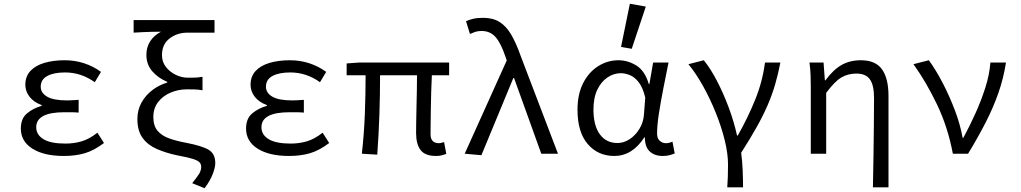

<svg xmlns="http://www.w3.org/2000/svg" viewBox="-20 -819 5440 1023"><path d="M320 12Q214 12 152.5 -27Q91 -66 91 -134Q91 -187 123.5 -214.5Q156 -242 202 -255V-259Q159 -275 137 -304Q115 -333 115 -367Q115 -412 142 -441Q169 -470 216.5 -484Q264 -498 325 -498Q379 -498 428 -482Q477 -466 518 -436L485 -381Q412 -433 327 -433Q266 -433 231.5 -414Q197 -395 197 -357Q197 -324 231 -304Q265 -284 338 -284Q352 -284 366.5 -285Q381 -286 399 -287V-219Q378 -221 359.5 -221Q341 -221 323 -221Q173 -221 173 -141Q173 -101 211.5 -77.5Q250 -54 329 -54Q374 -54 415 -66Q456 -78 499 -112L534 -57Q481 -17 431.5 -2.5Q382 12 320 12Z M1070 184 1004 157Q1030 125 1041 107Q1052 89 1052 69Q1052 54 1041 44Q1030 34 1002 26Q974 18 921 8Q865 -4 817 -24.5Q769 -45 740.5 -83Q712 -121 712 -185Q712 -233 734 -272.5Q756 -312 792.5 -339.5Q829 -367 871 -379V-383Q823 -403 791.5 -439Q760 -475 760 -527Q760 -568 780.5 -599.5Q801 -631 838 -650Q811 -650 789.5 -649.5Q768 -649 745.5 -648Q723 -647 692 -645V-712H1123V-645H979Q924 -645 883.5 -614Q843 -583 843 -525Q843 -490 863.5 -463Q884 -436 916 -420.5Q948 -405 981 -405Q1004 -405 1020.5 -405.5Q1037 -406 1059 -410V-338Q1036 -342 1017.5 -342.5Q999 -343 976 -343Q931 -343 890 -326Q849 -309 823 -276Q797 -243 797 -196Q797 -148 820 -121.5Q843 -95 883 -81Q923 -67 973 -58Q1056 -42 1091.5 -21Q1127 0 1127 50Q1127 72 1114 107Q1101 142 1070 184Z M1520 12Q1414 12 1352.5 -27Q1291 -66 1291 -134Q1291 -187 1323.5 -214.5Q1356 -242 1402 -255V-259Q1359 -275 1337 -304Q1315 -333 1315 -367Q1315 -412 1342 -441Q1369 -470 1416.5 -484Q1464 -498 1525 -498Q1579 -498 1628 -482Q1677 -466 1718 -436L1685 -381Q1612 -433 1527 -433Q1466 -433 1431.5 -414Q1397 -395 1397 -357Q1397 -324 1431 -304Q1465 -284 1538 -284Q1552 -284 1566.5 -285Q1581 -286 1599 -287V-219Q1578 -221 1559.5 -221Q1541 -221 1523 -221Q1373 -221 1373 -141Q1373 -101 1411.5 -77.5Q1450 -54 1529 -54Q1574 -54 1615 -66Q1656 -78 1699 -112L1734 -57Q1681 -17 1631.5 -2.5Q1582 12 1520 12Z M2303 12Q2245 12 2221 -19.5Q2197 -51 2197 -110Q2197 -129 2197.5 -164Q2198 -199 2199 -243Q2200 -287 2201 -332.5Q2202 -378 2202 -418H2005Q2005 -316 2001.5 -209Q1998 -102 1990 5L1908 0Q1920 -107 1924 -213.5Q1928 -320 1928 -418H1827V-481L1896 -486H2373V-418H2281Q2279 -377 2277.5 -329.5Q2276 -282 2275.5 -237Q2275 -192 2274.5 -157Q2274 -122 2274 -104Q2274 -56 2319 -56Q2327 -56 2346 -62L2358 1Q2347 5 2334 8.5Q2321 12 2303 12Z M2545 8 2456 0 2680 -497 2672 -520Q2648 -591 2619.5 -622.5Q2591 -654 2546 -654Q2526 -654 2511.5 -649Q2497 -644 2484 -638L2463 -706Q2480 -714 2501.5 -719Q2523 -724 2555 -724Q2606 -724 2641.5 -702Q2677 -680 2703.5 -635Q2730 -590 2755 -519L2953 0H2864L2719 -403H2715Z M3253 12Q3166 12 3111.5 -51.5Q3057 -115 3057 -234Q3057 -318 3087.5 -377Q3118 -436 3168 -467Q3218 -498 3275 -498Q3325 -498 3370.5 -470Q3416 -442 3437 -371H3440L3460 -486H3542Q3529 -422 3515 -351Q3501 -280 3491 -216Q3481 -152 3481 -107Q3481 -82 3495 -69Q3509 -56 3529 -56Q3537 -56 3546.5 -58.5Q3556 -61 3563 -64L3575 -1Q3565 3 3549 7.5Q3533 12 3511 12Q3468 12 3442 -12Q3416 -36 3416 -87H3413Q3349 12 3253 12ZM3270 -57Q3304 -57 3335 -77.5Q3366 -98 3387 -132.5Q3408 -167 3411 -208L3418 -299Q3405 -353 3383 -381Q3361 -409 3335.5 -419Q3310 -429 3288 -429Q3251 -429 3217.5 -407Q3184 -385 3163 -342Q3142 -299 3142 -235Q3142 -150 3176 -103.5Q3210 -57 3270 -57ZM3346 -559 3289 -569 3336 -799 3421 -784Z M3855 179Q3857 146 3858 122Q3859 98 3859 58Q3859 0 3841.5 -71.5Q3824 -143 3794 -217.5Q3764 -292 3726.5 -359.5Q3689 -427 3648 -477L3730 -498Q3765 -455 3799 -390Q3833 -325 3861.5 -249.5Q3890 -174 3907 -97H3911Q3965 -192 4004 -288.5Q4043 -385 4056 -486H4138Q4126 -424 4110 -369Q4094 -314 4070 -258.5Q4046 -203 4011.5 -141.5Q3977 -80 3929 -5Q3935 38 3937 87.5Q3939 137 3939 179Z M4631 179Q4633 99 4634 16Q4635 -67 4636 -147Q4637 -227 4637 -297Q4637 -365 4615 -396Q4593 -427 4543 -427Q4498 -427 4462.5 -406Q4427 -385 4382 -324V0H4300V-353Q4300 -382 4299 -415Q4298 -448 4293 -486H4368L4375 -391H4378Q4419 -447 4463.5 -472.5Q4508 -498 4567 -498Q4645 -498 4679.5 -449.5Q4714 -401 4714 -308V179Z M5057 0Q5030 -143 4972 -263.5Q4914 -384 4847 -477L4929 -498Q4967 -446 5003 -376.5Q5039 -307 5067.5 -232Q5096 -157 5109 -85H5113Q5147 -148 5177.5 -215.5Q5208 -283 5230 -352Q5252 -421 5257 -486H5340Q5327 -402 5299.5 -323.5Q5272 -245 5231.5 -166Q5191 -87 5138 0Z"/></svg>

Font: SauceCodePro NFM
Style: Regular
Weight: 400
Monospace: yes
Designer: Paul D. Hunt, Teo Tuominen
Foundry: Adobe
Version: Version 2.042;hotconv 1.1.0;makeotfexe 2.6.0;Nerd Fonts 3.3.